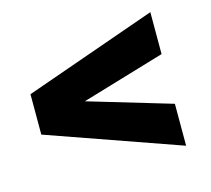

<svg xmlns="http://www.w3.org/2000/svg" viewBox="-71 -630 655 597"><g transform="rotate(-15 256.0 -332.0)"><path d="M33 -397 459 -547V-412L33 -285ZM33 -267V-379L459 -252V-117Z"/></g></svg>

Font: Khand Variable Light
Style: Regular
Weight: 300
Designer: Satya Rajpurohit
Foundry: Indian Type Foundry
Version: Version 3.000